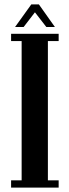

<svg xmlns="http://www.w3.org/2000/svg" viewBox="-20 -854 316 874"><path d="M30.5 0V-33H78.5V-667H30.5V-700H247V-667H198V-33H247V0ZM48.5 -731 122.5 -834H157L230 -731H191L139 -798L87.5 -731Z"/></svg>

Font: Imbue 24pt
Style: Bold
Weight: 700
Designer: Tyler Finck
Foundry: Etcetera Type Company
Version: Version 1.102